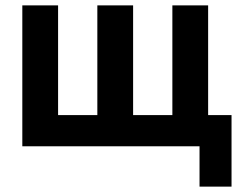

<svg xmlns="http://www.w3.org/2000/svg" viewBox="-20 -544 899 714"><path d="M63 -524H196V-116H342V-524H475V-116H621V-524H754V-116H841V150H722V0H63Z"/></svg>

Font: PTCRaleway
Style: Bold
Weight: 700
Designer: Matt McInerney, Pablo Impallari, Rodrigo Fuenzalida
Foundry: Matt McInerney, Pablo Impallari, Rodrigo Fuenzalida
Version: Version 3.000g; ttfautohint (v1.5) -l 8 -r 28 -G 28 -x 14 -D